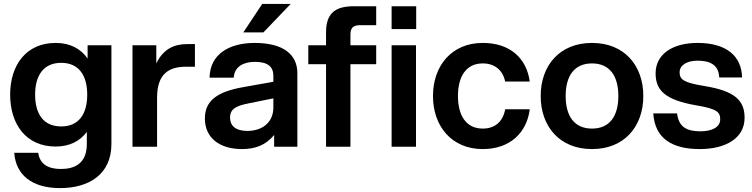

<svg xmlns="http://www.w3.org/2000/svg" viewBox="-20 -752 3855 984"><path d="M288 212C435 212 551 142 551 -14V-520H429V-452C394 -502 340 -532 265 -532C114 -532 32 -418 32 -267C32 -115 114 -1 265 -1C337 -1 390 -29 425 -76V-14C425 91 356 114 292 114C229 114 184 91 176 31H53C61 143 142 212 288 212ZM294 -104C202 -104 160 -169 160 -267C160 -364 202 -430 294 -430C385 -430 427 -364 427 -267C427 -169 385 -104 294 -104Z M659 0H785V-252C785 -373 845 -410 933 -410H979V-526H938C872 -526 816 -500 781 -427V-520H659Z M1385 0H1504V-377C1504 -472 1433 -532 1285 -532C1160 -532 1056 -478 1054 -354H1178C1181 -411 1229 -435 1286 -435C1353 -435 1381 -410 1381 -363V-333L1230 -306C1095 -283 1030 -237 1030 -145C1030 -44 1107 12 1220 12C1285 12 1340 -6 1385 -60ZM1248 -81C1187 -81 1159 -108 1159 -149C1159 -196 1194 -210 1253 -222L1381 -248V-202C1381 -116 1314 -81 1248 -81ZM1227 -586H1330L1470 -732H1324Z M1651 -587V-520H1560V-423H1651V0H1776V-423H1908V-520H1776V-574C1776 -608 1789 -623 1826 -623H1908V-720H1795C1707 -720 1651 -692 1651 -587Z M1987 0H2112V-520H1987ZM1987 -603H2113V-720H1987Z M2454 12C2594 12 2680 -72 2695 -192H2569C2558 -130 2518 -93 2454 -93C2369 -93 2327 -160 2327 -260C2327 -360 2369 -427 2454 -427C2516 -427 2557 -392 2569 -334H2695C2679 -451 2597 -532 2454 -532C2295 -532 2199 -415 2199 -260C2199 -105 2295 12 2454 12Z M3014 12C3181 12 3277 -105 3277 -260C3277 -415 3181 -532 3014 -532C2847 -532 2751 -415 2751 -260C2751 -105 2847 12 3014 12ZM3014 -93C2921 -93 2879 -160 2879 -260C2879 -360 2921 -427 3014 -427C3107 -427 3149 -360 3149 -260C3149 -160 3107 -93 3014 -93Z M3566 12C3700 12 3796 -44 3796 -148C3796 -235 3750 -285 3591 -311C3487 -328 3463 -343 3463 -381C3463 -420 3503 -441 3555 -441C3613 -441 3663 -424 3666 -355H3783C3781 -463 3705 -532 3555 -532C3426 -532 3340 -474 3340 -376C3340 -291 3386 -240 3549 -212C3656 -194 3671 -177 3671 -140C3671 -101 3630 -79 3570 -79C3500 -79 3458 -101 3450 -171H3328C3336 -40 3428 12 3566 12Z"/></svg>

Font: Aspekta 600
Style: Regular
Weight: 600
Designer: Ivo Dolenc
Version: Version 2.100